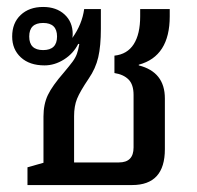

<svg xmlns="http://www.w3.org/2000/svg" viewBox="-20 -532 567 552"><path d="M59 0V-51L105 -64V-197Q105 -232 117.5 -258.5Q130 -285 164 -324Q180 -343 188.5 -354.5Q197 -366 201 -377Q205 -388 208 -405L205 -406Q191 -378 164 -361Q137 -344 108 -344Q65 -344 40 -367Q15 -390 15 -427Q15 -466 39.5 -489Q64 -512 104 -512Q142 -512 165.5 -490.5Q189 -469 189 -434Q189 -428 188 -423Q216 -462 222 -506H270V-449Q270 -400 262.5 -367.5Q255 -335 235 -306Q210 -269 201.5 -248Q193 -227 193 -198V-65H322Q364 -65 364 -108V-259Q364 -289 349.5 -303.5Q335 -318 309 -322V-372Q346 -376 364.5 -405Q383 -434 383 -485V-506H468V-485Q468 -370 379 -346V-344Q454 -325 454 -249V-103Q454 0 360 0ZM104 -388Q144 -388 144 -427Q144 -466 104 -466Q64 -466 64 -427Q64 -388 104 -388Z"/></svg>

Font: Noto Sans Thai Looped UI
Style: Regular
Weight: 400
Designer: Cadson Demak Team
Foundry: Cadson Demak Co., Ltd.
Version: Version 1.000